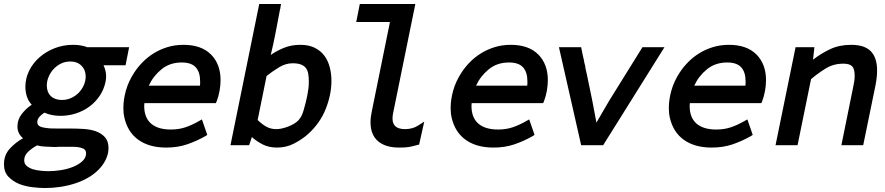

<svg xmlns="http://www.w3.org/2000/svg" viewBox="-42 -732 4462 968"><path d="M390 -346Q390 -379 369 -400.5Q348 -422 312 -422Q287 -422 265.5 -411.5Q244 -401 228 -383.5Q212 -366 203 -344.5Q194 -323 194 -301Q194 -267 214.5 -247.5Q235 -228 270 -228Q295 -228 317 -238Q339 -248 355 -264.5Q371 -281 380.5 -302.5Q390 -324 390 -346ZM123 121Q143 127 165.5 129Q188 131 203 131Q230 131 263.5 126Q297 121 327 109Q356 97 374 80Q392 63 392 41Q392 19 366 13Q352 9 337.5 8.5Q323 8 316 8H256Q249 9 242 9Q235 9 228 9Q206 8 184 7Q162 6 145 1Q119 15 99.5 33.5Q80 52 80 76Q80 93 91.5 103.5Q103 114 123 121ZM395 -494H609L591 -403H480Q493 -375 493 -347Q493 -334 490 -319Q482 -281 461 -249.5Q440 -218 410 -195.5Q380 -173 342 -160.5Q304 -148 263 -148Q240 -148 220 -152Q200 -156 182 -164Q166 -154 156 -142Q146 -130 146 -116Q146 -104 155.5 -97Q165 -90 190 -87Q202 -85 216 -84.5Q230 -84 245 -84H311Q344 -84 378 -82Q412 -80 439 -71Q468 -61 486.5 -41Q505 -21 505 14Q505 40 495 64Q485 88 468 109Q444 138 411 158.5Q378 179 340.5 191.5Q303 204 263.5 210Q224 216 186 216Q159 216 123.5 212Q88 208 56 196Q24 183 1 159.5Q-22 136 -22 96Q-22 50 7 18Q36 -14 74 -35Q61 -46 53.5 -60.5Q46 -75 46 -95Q46 -129 67.5 -157Q89 -185 118 -204Q101 -222 93.5 -245.5Q86 -269 86 -295Q86 -337 105 -375.5Q124 -414 157 -443Q190 -472 233.5 -489Q277 -506 326 -506Q354 -506 379 -500Q387 -498 393 -496Q394 -496 394 -495H396Q395 -495 395 -494Z M966 -300Q967 -305 967 -310.5Q967 -316 967 -322Q967 -368 945 -392.5Q923 -417 874 -417Q814 -417 772 -382.5Q730 -348 708 -300ZM796 12Q711 12 656.5 -26.5Q602 -65 585 -139Q582 -153 581 -164.5Q580 -176 580 -188Q580 -230 593 -276Q606 -322 634 -365Q652 -393 677 -418.5Q702 -444 733.5 -463.5Q765 -483 802.5 -494.5Q840 -506 883 -506Q973 -506 1021.5 -457.5Q1070 -409 1070 -328Q1070 -302 1065 -274Q1060 -246 1050 -220L1046 -212H686Q685 -207 685 -198Q685 -139 719.5 -109Q754 -79 819 -79Q859 -79 892 -90Q925 -101 960 -121L976 -130L1003 -52L994 -46Q948 -20 900.5 -4Q853 12 796 12Z M1411 -94Q1445 -107 1462.5 -125.5Q1480 -144 1489 -177Q1495 -197 1499.5 -216Q1504 -235 1507 -249Q1511 -269 1513 -285.5Q1515 -302 1515 -322Q1515 -343 1512 -360Q1509 -377 1500.5 -388.5Q1492 -400 1476 -406.5Q1460 -413 1433 -413Q1398 -413 1364.5 -392.5Q1331 -372 1302 -349L1257 -127Q1277 -107 1299.5 -94Q1322 -81 1351 -81Q1377 -81 1411 -94ZM1228 -41 1214 0H1120L1265 -712H1375L1372 -696V-693Q1371 -691 1371 -688Q1371 -687 1370 -686Q1359 -628 1348 -570Q1337 -512 1323 -455Q1353 -476 1390 -491Q1427 -506 1472 -506Q1515 -506 1545 -491Q1575 -476 1593.5 -451Q1612 -426 1620.5 -393Q1629 -360 1629 -324Q1629 -256 1600.5 -183.5Q1572 -111 1510 -55Q1479 -28 1440 -8Q1401 12 1355 12Q1313 12 1282 -4Q1251 -20 1228 -41Z M1970 12Q1901 12 1863.5 -20.5Q1826 -53 1826 -116Q1826 -130 1828 -144.5Q1830 -159 1833 -173L1924 -621H1754L1772 -712H2052L1940 -162Q1937 -149 1937 -134Q1937 -81 2000 -81Q2038 -81 2066 -99L2097 -119L2071 -3L2062 -1Q2048 3 2037.5 5.5Q2027 8 2017 9.5Q2007 11 1996 11.5Q1985 12 1970 12Z M2616 -300Q2617 -305 2617 -310.5Q2617 -316 2617 -322Q2617 -368 2595 -392.5Q2573 -417 2524 -417Q2464 -417 2422 -382.5Q2380 -348 2358 -300ZM2446 12Q2361 12 2306.5 -26.5Q2252 -65 2235 -139Q2232 -153 2231 -164.5Q2230 -176 2230 -188Q2230 -230 2243 -276Q2256 -322 2284 -365Q2302 -393 2327 -418.5Q2352 -444 2383.5 -463.5Q2415 -483 2452.5 -494.5Q2490 -506 2533 -506Q2623 -506 2671.5 -457.5Q2720 -409 2720 -328Q2720 -302 2715 -274Q2710 -246 2700 -220L2696 -212H2336Q2335 -207 2335 -198Q2335 -139 2369.5 -109Q2404 -79 2469 -79Q2509 -79 2542 -90Q2575 -101 2610 -121L2626 -130L2653 -52L2644 -46Q2598 -20 2550.5 -4Q2503 12 2446 12Z M2965 -114 3028 -222 3197 -494H3308L2999 0H2888L2776 -494H2888L2890 -484Q2893 -469 2896 -454Q2899 -439 2903 -424V-420Q2904 -419 2904 -416Q2905 -415 2905 -412Q2905 -411 2906 -410V-408Q2908 -403 2908.5 -397.5Q2909 -392 2910 -387Q2912 -378 2914 -369Q2916 -360 2918 -351Q2931 -291 2942.5 -232.5Q2954 -174 2965 -114Z M3716 -300Q3717 -305 3717 -310.5Q3717 -316 3717 -322Q3717 -368 3695 -392.5Q3673 -417 3624 -417Q3564 -417 3522 -382.5Q3480 -348 3458 -300ZM3546 12Q3461 12 3406.5 -26.5Q3352 -65 3335 -139Q3332 -153 3331 -164.5Q3330 -176 3330 -188Q3330 -230 3343 -276Q3356 -322 3384 -365Q3402 -393 3427 -418.5Q3452 -444 3483.5 -463.5Q3515 -483 3552.5 -494.5Q3590 -506 3633 -506Q3723 -506 3771.5 -457.5Q3820 -409 3820 -328Q3820 -302 3815 -274Q3810 -246 3800 -220L3796 -212H3436Q3435 -207 3435 -198Q3435 -139 3469.5 -109Q3504 -79 3569 -79Q3609 -79 3642 -90Q3675 -101 3710 -121L3726 -130L3753 -52L3744 -46Q3698 -20 3650.5 -4Q3603 12 3546 12Z M4057 -431Q4095 -461 4142 -483.5Q4189 -506 4249 -506Q4317 -506 4348.5 -473.5Q4380 -441 4380 -377Q4380 -342 4372 -302L4310 0H4200L4260 -296Q4263 -310 4265 -323Q4267 -336 4267 -350Q4267 -385 4254 -398Q4241 -411 4210 -411Q4160 -411 4120.5 -386.5Q4081 -362 4047 -333L3979 0H3868L3969 -494H4064Z"/></svg>

Font: Codetta
Style: Bold Italic
Weight: 700
Italic angle: -11°
Designer: Ulrich Proeller
Foundry: PROSA GmbH
Version: Version 2.00;September 29, 2018;FontCreator 11.5.0.2427 64-b